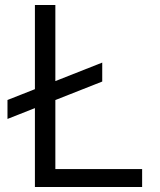

<svg xmlns="http://www.w3.org/2000/svg" viewBox="-20 -750 640 770"><path d="M10 -273V-349L390 -499V-423ZM120 0V-730H202V-72H550V0Z"/></svg>

Font: M PLUS Code Latin Expanded
Style: Regular
Weight: 400
Width: 7
Designer: Coji Morishita
Foundry: UNDERFOREST DESIGN
Version: Version 1.002; ttfautohint (v1.8.3)